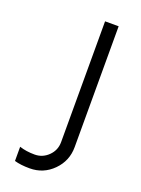

<svg xmlns="http://www.w3.org/2000/svg" viewBox="-145 -815 653 890"><g transform="rotate(20 182.0 -370.0)"><path d="M118 10Q74 10 43 1V-69Q76 -58 118 -58Q157 -58 185.5 -86Q214 -114 214 -154V-750H281V-154Q281 -86 233.5 -38Q186 10 118 10Z"/></g></svg>

Font: Oakes Grotesk Light
Style: Regular
Weight: 300
Designer: Samuel Oakes
Foundry: Samuel Oakes
Version: Version 1.000;PS 001.000;hotconv 1.0.88;makeotf.lib2.5.64775